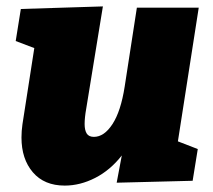

<svg xmlns="http://www.w3.org/2000/svg" viewBox="-20 -564 666 599"><path d="M600 -540 535 -123 597 -99 581 0 344 6 360 -79Q324 -33 277 -9Q230 15 182 15Q118 15 82.5 -26.5Q47 -68 47 -135Q47 -155 50 -176L87 -414L29 -436L45 -536L301 -544L249 -225Q244 -197 244 -177Q244 -158 250.5 -147.5Q257 -137 273 -137Q305 -137 331 -177Q357 -217 369 -294L407 -540Z"/></svg>

Font: Bitter Pro Black
Style: Italic
Weight: 900
Italic angle: -9°
Designer: Sol Matas, and Bitter project Authors
Foundry: Sol Matas
Version: Version 1.010